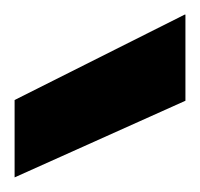

<svg xmlns="http://www.w3.org/2000/svg" viewBox="-20 -782 274 263"><path d="M0 -539V-645L233 -762H234V-644Z"/></svg>

Font: DM Sans 28pt Black
Style: Regular
Weight: 900
Version: Version 4.004;gftools[0.9.30]